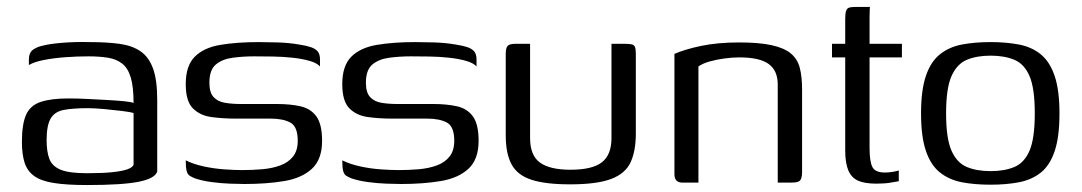

<svg xmlns="http://www.w3.org/2000/svg" viewBox="-20 -525 3110 552"><path d="M230 7Q171 7 134 1Q97 -5 77.5 -19.5Q58 -34 50.5 -58Q43 -82 43 -117Q43 -168 55 -195Q67 -222 97 -232Q127 -242 177 -242Q202 -242 231.5 -240.5Q261 -239 288.5 -237.5Q316 -236 336.5 -234Q357 -232 364 -229Q364 -275 356 -302Q348 -329 331.5 -342Q315 -355 290.5 -359Q266 -363 234 -363Q201 -363 167.5 -360.5Q134 -358 106 -352.5Q78 -347 63 -338V-353Q63 -374 75.5 -382.5Q88 -391 104 -394Q123 -399 159.5 -402Q196 -405 236 -404Q287 -404 323.5 -399Q360 -394 384 -377.5Q408 -361 420 -328Q432 -295 432 -238V-32Q426 -12 379 -2.5Q332 7 230 7ZM230 -27Q276 -27 303.5 -30Q331 -33 345.5 -38Q360 -43 364 -51V-200Q355 -203 330.5 -206Q306 -209 279 -211.5Q252 -214 233 -214Q190 -214 163.5 -209Q137 -204 125.5 -184Q114 -164 114 -122Q114 -89 122 -68Q130 -47 154.5 -37Q179 -27 230 -27Z M683 4Q666 4 640.5 3Q615 2 588.5 -1.5Q562 -5 541 -12Q531 -16 525 -20Q519 -24 516.5 -34Q514 -44 514 -64Q536 -53 566 -46.5Q596 -40 626 -38Q656 -36 676 -36Q706 -36 734.5 -38.5Q763 -41 786 -49.5Q809 -58 822.5 -75Q836 -92 836 -120Q836 -161 815 -172.5Q794 -184 758 -184H657Q620 -184 587.5 -188.5Q555 -193 534.5 -213.5Q514 -234 514 -283Q514 -336 540 -362Q566 -388 613.5 -396Q661 -404 724 -404Q747 -404 779 -403Q811 -402 840 -397Q860 -394 873.5 -389.5Q887 -385 893.5 -377Q900 -369 900 -354V-334Q891 -344 870 -350Q849 -356 821.5 -359Q794 -362 765 -362.5Q736 -363 711 -363Q679 -363 649 -359Q619 -355 600.5 -339.5Q582 -324 582 -287Q582 -259 594 -246Q606 -233 626.5 -229.5Q647 -226 673 -226H776Q814 -226 843.5 -219.5Q873 -213 889.5 -190.5Q906 -168 906 -120Q906 -67 877 -40Q848 -13 797.5 -4.5Q747 4 683 4Z M1133 4Q1116 4 1090.5 3Q1065 2 1038.5 -1.5Q1012 -5 991 -12Q981 -16 975 -20Q969 -24 966.5 -34Q964 -44 964 -64Q986 -53 1016 -46.5Q1046 -40 1076 -38Q1106 -36 1126 -36Q1156 -36 1184.5 -38.5Q1213 -41 1236 -49.5Q1259 -58 1272.5 -75Q1286 -92 1286 -120Q1286 -161 1265 -172.5Q1244 -184 1208 -184H1107Q1070 -184 1037.5 -188.5Q1005 -193 984.5 -213.5Q964 -234 964 -283Q964 -336 990 -362Q1016 -388 1063.5 -396Q1111 -404 1174 -404Q1197 -404 1229 -403Q1261 -402 1290 -397Q1310 -394 1323.5 -389.5Q1337 -385 1343.5 -377Q1350 -369 1350 -354V-334Q1341 -344 1320 -350Q1299 -356 1271.5 -359Q1244 -362 1215 -362.5Q1186 -363 1161 -363Q1129 -363 1099 -359Q1069 -355 1050.5 -339.5Q1032 -324 1032 -287Q1032 -259 1044 -246Q1056 -233 1076.5 -229.5Q1097 -226 1123 -226H1226Q1264 -226 1293.5 -219.5Q1323 -213 1339.5 -190.5Q1356 -168 1356 -120Q1356 -67 1327 -40Q1298 -13 1247.5 -4.5Q1197 4 1133 4Z M1504 -399V-128Q1504 -78 1532.5 -57.5Q1561 -37 1620 -37Q1683 -37 1710.5 -58.5Q1738 -80 1738 -128V-399Q1739 -399 1744.5 -399Q1750 -399 1756.5 -399Q1763 -399 1769 -399Q1775 -399 1777 -399Q1789 -399 1796 -397.5Q1803 -396 1805.5 -390Q1808 -384 1808 -370V-141Q1808 -91 1793 -58.5Q1778 -26 1737 -10.5Q1696 5 1619 5Q1549 5 1508.5 -8Q1468 -21 1451 -52Q1434 -83 1434 -136V-370Q1434 -387 1439.5 -393Q1445 -399 1461 -399Q1472 -399 1482.5 -399Q1493 -399 1504 -399Z M1942 0Q1919 0 1919 -24V-370Q1948 -383 1995.5 -393Q2043 -403 2105 -403Q2163 -403 2199 -395Q2235 -387 2254 -371Q2273 -355 2279.5 -329.5Q2286 -304 2286 -268V-30Q2286 -19 2283.5 -12Q2281 -5 2274.5 -2.5Q2268 0 2255 0H2216V-282Q2216 -322 2190 -341Q2164 -360 2105 -360Q2086 -360 2063.5 -357Q2041 -354 2021 -348.5Q2001 -343 1988 -334V0Z M2500 3Q2466 3 2447 -5.5Q2428 -14 2419 -35Q2410 -56 2410 -92V-360H2372V-399H2410V-471Q2410 -486 2412.5 -493.5Q2415 -501 2421 -503Q2427 -505 2438 -505H2481Q2481 -503 2480.5 -496.5Q2480 -490 2480 -478V-399H2573V-360H2480V-100Q2480 -61 2488 -45Q2496 -29 2524 -29Q2535 -29 2547 -31Q2559 -33 2564 -35V-4Q2558 -3 2541 0Q2524 3 2500 3Z M2828 6Q2782 6 2745.5 -1Q2709 -8 2682.5 -29Q2656 -50 2642 -91Q2628 -132 2628 -199Q2628 -266 2642 -307Q2656 -348 2682.5 -369Q2709 -390 2745.5 -397Q2782 -404 2828 -404Q2873 -404 2909.5 -397Q2946 -390 2972 -369Q2998 -348 3012 -307Q3026 -266 3026 -199Q3026 -131 3012 -90Q2998 -49 2972 -28.5Q2946 -8 2909.5 -1Q2873 6 2828 6ZM2828 -33Q2868 -33 2896.5 -45Q2925 -57 2940 -92Q2955 -127 2955 -199Q2955 -271 2940 -306Q2925 -341 2896.5 -353Q2868 -365 2828 -365Q2788 -365 2759.5 -353Q2731 -341 2715.5 -306Q2700 -271 2700 -199Q2700 -127 2715.5 -92Q2731 -57 2759.5 -45Q2788 -33 2828 -33Z"/></svg>

Font: Genos Thin
Style: Regular
Weight: 400
Version: Version 1.010